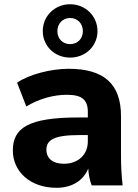

<svg xmlns="http://www.w3.org/2000/svg" viewBox="-20 -874 651 905"><path d="M246.1 11.2C320.3 11.2 373 -23.4 396 -79.6C397.5 -52.7 402.3 -25.9 412.1 0H558.1C552.2 -48.3 550.3 -97.7 550.3 -145V-327.1C550.3 -481.4 466.3 -549.8 303.7 -549.8C220.2 -549.8 117.7 -523.4 60.5 -484.4L104 -372.1C164.1 -408.7 232.4 -427.2 295.4 -427.2C364.3 -427.2 394 -405.3 394 -346.2V-320.3H350.6C114.3 -320.3 40.5 -271.5 40.5 -164.6C40.5 -66.4 121.1 11.2 246.1 11.2ZM281.7 -102.1C228.5 -102.1 198.7 -127.4 198.7 -168.5C198.7 -213.4 233.9 -237.3 351.6 -237.3H394V-208C394 -141.6 344.7 -102.1 281.7 -102.1ZM310.5 -602.5C382.8 -602.5 439.5 -656.7 439.5 -727.1C439.5 -798.3 382.8 -854 310.5 -854C238.3 -854 181.6 -798.8 181.6 -727.1C181.6 -656.7 238.3 -602.5 310.5 -602.5ZM310.5 -666C275.9 -666 250.5 -690.9 250.5 -727.1C250.5 -763.2 275.9 -789.1 310.5 -789.1C345.2 -789.1 370.6 -763.2 370.6 -727.1C370.6 -690.9 345.2 -666 310.5 -666Z"/></svg>

Font: Winston ExtraBold
Style: Regular
Weight: 800
Designer: Vernon Adams, Kim Jin-seong, David Berlow, Cristiano Sobral
Foundry: The Winston Project Authors
Version: Version 3.004